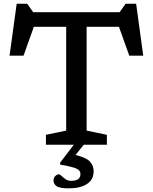

<svg xmlns="http://www.w3.org/2000/svg" viewBox="-20 -772 815 1024"><path d="M346.5 232.5Q299.5 232.5 282.5 221.5Q265.5 210.5 265.5 190.5Q265.5 175 275.5 166.2Q285.5 157.5 295 157.5Q299 157.5 308 166.2Q317 175 330 183.8Q343 192.5 358.5 192.5Q409 192.5 409 156.5Q409 145 401.8 136.8Q394.5 128.5 371.5 121.2Q348.5 114 301 106V95L373.5 0H225V-53L333 -75.5V-629H160.5L105.5 -475H31L69 -752H125L157 -707H618L650 -752H706L744 -475H669.5L614.5 -629H442V-75.5L550 -53V0H426.5L383 54.5Q443 69.5 461.2 91.5Q479.5 113.5 479.5 141Q479.5 186.5 443.5 209.5Q407.5 232.5 346.5 232.5Z"/></svg>

Font: Newsreader Caption
Style: Regular
Weight: 400
Designer: Hugues Gentile
Foundry: Production Type
Version: Version 1.001